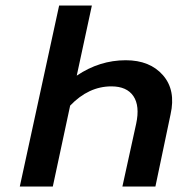

<svg xmlns="http://www.w3.org/2000/svg" viewBox="-20 -678 709 698"><path d="M437 -459Q525 -459 572.5 -404.5Q620 -350 600 -262L545 0H425L475 -228Q489 -293 465 -328.5Q441 -364 385 -364Q302 -364 235 -294L172 0H52L195 -658H314L259 -403Q342 -459 437 -459Z"/></svg>

Font: EauTest
Style: Bold Italic
Weight: 700
Italic angle: -12°
Designer: Christian Thalmann (Catharsis Fonts)
Version: Version 0.001;PS 000.001;hotconv 1.0.88;makeotf.lib2.5.64775